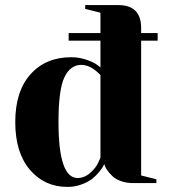

<svg xmlns="http://www.w3.org/2000/svg" viewBox="-20 -720 665 755"><path d="M315 -700H445Q535 -700 535 -610V-590H600V-560H535V-30L595 -15V0H505Q478 0 456.5 -7.5Q435 -15 423 -26.5Q411 -38 403 -49Q395 -60 392 -68L390 -75Q388 -71 385 -65Q382 -59 369.5 -43.5Q357 -28 341.5 -16Q326 -4 300 5.5Q274 15 245 15Q155 15 97.5 -52.5Q40 -120 40 -240Q40 -361 100 -428Q160 -495 260 -495Q291 -495 320 -485Q349 -475 362 -465L375 -455V-560H250V-590H375V-670L315 -685ZM375 -100V-425L371 -429Q367 -433 360 -439Q353 -445 344 -451Q335 -457 323 -461Q311 -465 300 -465Q257 -465 233.5 -416.5Q210 -368 210 -240Q210 -20 285 -20Q312 -20 334.5 -40Q357 -60 366 -80Z"/></svg>

Font: Yeseva One
Style: Regular
Weight: 400
Designer: Jovanny Lemonad
Foundry: Jovanny Lemonad
Version: Version 2.000